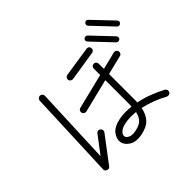

<svg xmlns="http://www.w3.org/2000/svg" viewBox="-188 -1126 1375 1375"><g transform="rotate(-45 500.0 -438.5)"><path d="M530 -12Q470 -2 433.5 -24.5Q397 -47 390 -81Q383 -115 409.5 -151.5Q436 -188 503 -202Q532 -208 563.5 -208.5Q595 -209 626 -205Q627 -213 627 -221.5Q627 -230 627 -239V-472L372 -409Q362 -407 353 -412.5Q344 -418 342 -428Q340 -438 345 -447Q350 -456 360 -458L627 -524V-589Q627 -600 634.5 -607Q642 -614 652 -614Q663 -614 670 -607Q677 -600 677 -589V-536L810 -569Q821 -571 829.5 -566Q838 -561 841 -550Q843 -540 838 -531Q833 -522 822 -520L677 -484V-239Q677 -229 677 -218.5Q677 -208 676 -197Q732 -186 784.5 -165.5Q837 -145 880 -122Q889 -117 892 -107Q895 -97 890 -87Q885 -78 875 -75.5Q865 -73 855 -77Q811 -102 763.5 -119.5Q716 -137 670 -147Q660 -93 629 -59Q598 -25 530 -12ZM181 -8Q164 -13 164 -32L191 -701Q192 -711 199.5 -718Q207 -725 217 -725Q228 -724 235 -716.5Q242 -709 242 -699L218 -111L318 -243Q324 -251 334.5 -252.5Q345 -254 353 -247Q361 -241 362.5 -230.5Q364 -220 358 -212L210 -16Q198 -1 181 -8ZM469 -641Q459 -640 450.5 -646Q442 -652 440 -662Q439 -673 445 -681Q451 -689 461 -691L691 -726Q701 -728 709.5 -722Q718 -716 719 -705Q721 -695 715 -687Q709 -679 698 -677ZM521 -62Q565 -70 588.5 -91Q612 -112 621 -155Q591 -158 564 -157.5Q537 -157 513 -152Q473 -144 454.5 -126Q436 -108 439 -91Q442 -75 463.5 -65Q485 -55 521 -62ZM874 -608 732 -758Q726 -765 726 -773.5Q726 -782 733 -788Q739 -794 748 -794Q757 -794 763 -788L905 -638Q911 -631 911 -622.5Q911 -614 905 -608Q898 -602 889 -602Q880 -602 874 -608ZM958 -684 816 -834Q809 -841 809.5 -849.5Q810 -858 816 -864Q832 -878 847 -863L989 -714Q995 -707 995 -698.5Q995 -690 988 -684Q981 -677 972.5 -677.5Q964 -678 958 -684Z"/></g></svg>

Font: Zen Kurenaido
Style: Regular
Weight: 400
Designer: Yoshimichi Ohira
Foundry: Positype
Version: Version 1.001